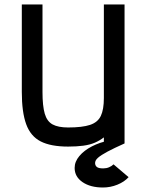

<svg xmlns="http://www.w3.org/2000/svg" viewBox="-20 -638 640 854"><path d="M283 14Q206 14 161 -9Q116 -32 96.5 -85.5Q77 -139 77 -229V-618H169V-229Q169 -167 179 -132.5Q189 -98 214 -84.5Q239 -71 283 -71Q346 -71 380.5 -82.5Q415 -94 428.5 -122.5Q442 -151 442 -202V-618H534V0H442V-27Q424 -13 402 -3.5Q380 6 350.5 10Q321 14 283 14ZM438 196Q382 196 347 172Q312 148 312 109Q312 81 333 56Q354 31 389 13Q424 -5 462 -12L534 0Q487 21 458 36.5Q429 52 415.5 64Q402 76 403 89Q404 100 412 105.5Q420 111 439 111Q453 111 465 106Q477 101 485 93L552 150Q533 171 502 183.5Q471 196 438 196Z"/></svg>

Font: Victor Mono SemiBold
Style: Regular
Weight: 600
Monospace: yes
Designer: Rune Bjørnerås
Version: Version 1.561;gftools[0.9.30]